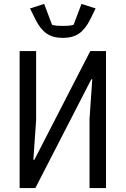

<svg xmlns="http://www.w3.org/2000/svg" viewBox="-20 -958 640 978"><path d="M300 -765Q249 -765 217 -787.5Q185 -810 161 -858L133 -915L205 -938L245 -832Q256 -828 272 -827Q288 -826 300 -826Q312 -826 328 -827Q344 -828 355 -832L395 -938L467 -915L439 -858Q415 -810 383 -787.5Q351 -765 300 -765ZM80 -698H164V-346L150 -144H155L440 -698H520V0H436V-352L450 -554H445L160 0H80Z"/></svg>

Font: PlemolJP35 Console
Style: Regular
Weight: 400
Version: v2.0.3; ttfautohint (v1.8.4.7-5d5b-dirty) -l 6 -r 45 -G 200 